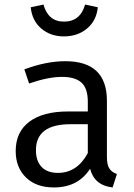

<svg xmlns="http://www.w3.org/2000/svg" viewBox="-20 -812 588 844"><path d="M261 -652Q202 -652 161.5 -686.5Q121 -721 115 -780L171 -792Q192 -717 261 -717Q333 -717 354 -792L410 -780Q404 -721 362.5 -686.5Q321 -652 261 -652ZM450 -122Q450 -88 460.5 -71.5Q471 -55 494 -47L475 12Q395 3 376 -70Q323 12 217 12Q139 12 94 -32Q49 -76 49 -148Q49 -232 109 -277Q169 -322 279 -322H366V-365Q366 -423 338.5 -448.5Q311 -474 252 -474Q192 -474 108 -445L87 -507Q183 -543 267 -543Q450 -543 450 -369ZM235 -52Q319 -52 366 -139V-266H290Q138 -266 138 -152Q138 -104 163 -78Q188 -52 235 -52Z"/></svg>

Font: Sedus Text
Style: Regular
Weight: 400
Designer: TypeMates
Foundry: TypeMates, Runge Thomsen GbR
Version: Version 4.202;PS 004.202;hotconv 1.0.88;makeotf.lib2.5.64775